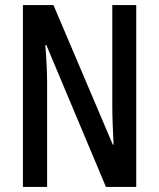

<svg xmlns="http://www.w3.org/2000/svg" viewBox="-20 -734 625 754"><path d="M515 0V-714H421V-316C421 -278 423 -228 426 -166H423L190 -714H70V0H165V-407C165 -448 163 -498 158 -557H162L396 0Z"/></svg>

Font: Noto Sans Hebrew ExtraCondensed Medium
Style: Regular
Weight: 500
Width: 2
Designer: Monotype Design Team
Foundry: Monotype Imaging Inc.
Version: Version 2.004